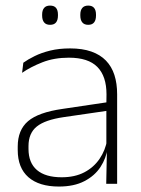

<svg xmlns="http://www.w3.org/2000/svg" viewBox="-20 -674 518 704"><path d="M369.5 0 372 -125 370 -131.5V-290L370.5 -328Q370.5 -394.5 337 -428.5Q303.5 -462.5 232.5 -462.5Q178.5 -462.5 135.2 -445.5Q92 -428.5 61 -407L65.5 -444Q82 -456 106.8 -468.2Q131.5 -480.5 164 -488.5Q196.5 -496.5 237 -496.5Q282 -496.5 314.8 -485Q347.5 -473.5 368.5 -451.8Q389.5 -430 399.5 -399Q409.5 -368 409.5 -328.5V0ZM196 10Q123.5 10 84.2 -24.2Q45 -58.5 45 -124V-136.5Q45 -197.5 83 -229.8Q121 -262 208 -274.5L379.5 -300L381.5 -269L213.5 -244.5Q145 -234.5 114.8 -210Q84.5 -185.5 84.5 -138.5V-128Q84.5 -77 115.5 -50.5Q146.5 -24 206 -24Q254.5 -24 289.2 -42.2Q324 -60.5 345.2 -91.8Q366.5 -123 373 -162L383.5 -131H374.5Q369.5 -94 348.5 -61.8Q327.5 -29.5 289.5 -9.8Q251.5 10 196 10ZM163.5 -583Q149 -583 141.8 -591.8Q134.5 -600.5 134.5 -617V-620.5Q134.5 -636.5 141.8 -645Q149 -653.5 163.5 -653.5Q178.5 -653.5 185.5 -645Q192.5 -636.5 192.5 -620.5V-617Q192.5 -600.5 185.5 -591.8Q178.5 -583 163.5 -583ZM303.5 -583Q289 -583 281.8 -591.8Q274.5 -600.5 274.5 -617V-620.5Q274.5 -636.5 281.8 -645Q289 -653.5 303.5 -653.5Q318 -653.5 325 -645Q332 -636.5 332 -620.5V-617Q332 -600.5 325 -591.8Q318 -583 303.5 -583Z"/></svg>

Font: Anek Gujarati ExtraLight
Style: Regular
Weight: 250
Version: Version 1.003